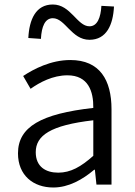

<svg xmlns="http://www.w3.org/2000/svg" viewBox="-20 -821 599 854"><path d="M217 13C285 13 347 -22 399 -66H402L409 0H476V-335C476 -465 424 -554 293 -554C206 -554 130 -514 83 -483L116 -426C157 -455 215 -486 280 -486C373 -486 396 -414 395 -341C163 -315 60 -257 60 -139C60 -41 128 13 217 13ZM239 -53C184 -53 139 -79 139 -144C139 -218 204 -264 395 -286V-128C340 -79 294 -53 239 -53ZM378 -644C454 -644 483 -711 487 -792L431 -795C428 -743 413 -704 378 -704C323 -704 295 -801 215 -801C139 -801 110 -734 106 -652L162 -648C165 -703 180 -740 215 -740C270 -740 298 -644 378 -644Z"/></svg>

Font: Source Han Sans JP Normal
Style: Regular
Weight: 350
Designer: Ryoko NISHIZUKA 西塚涼子 (kana, bopomofo & ideographs); Paul D. Hunt (Latin, Greek & Cyrillic); Sandoll Communications 산돌커뮤니
Foundry: Adobe
Version: Version 2.002;hotconv 1.0.116;makeotfexe 2.5.65601